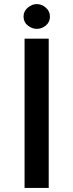

<svg xmlns="http://www.w3.org/2000/svg" viewBox="-20 -918 358 938"><path d="M100 -729H218V0H100ZM95 -837Q95 -863 115.5 -880.5Q136 -898 160 -898Q184 -898 204 -880.5Q224 -863 224 -837Q224 -810 204 -793.5Q184 -777 160 -777Q136 -777 115.5 -793.5Q95 -810 95 -837Z"/></svg>

Font: Reem Kufi Medium
Style: Regular
Weight: 500
Designer: Khaled Hosny
Version: Version 1.001